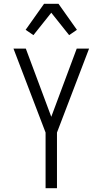

<svg xmlns="http://www.w3.org/2000/svg" viewBox="-20 -991 540 1011"><path d="M220 0V-293L51 -735H116L250 -376L384 -735H449L280 -293V0ZM156 -806 115 -834 212 -971H288L385 -834L344 -806L250 -924Z"/></svg>

Font: Iosevka Fixed Light
Style: Regular
Weight: 300
Monospace: yes
Designer: Belleve Invis
Foundry: Belleve Invis
Version: Version 32.3.0